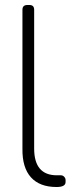

<svg xmlns="http://www.w3.org/2000/svg" viewBox="-20 -750 334 770"><path d="M90 -730H98Q117 -730 117 -711V-154Q117 -47 208 -47H224Q232 -47 237.5 -41Q243 -35 243 -28V-20Q243 0 207 0Q139 0 104 -39Q69 -78 70 -153V-711Q70 -730 90 -730Z"/></svg>

Font: Text Me One
Style: Regular
Weight: 400
Designer: Julia Petretta
Foundry: Julia Petretta
Version: Version 1.003